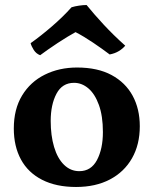

<svg xmlns="http://www.w3.org/2000/svg" viewBox="-20 -736 612 765"><path d="M283 9Q204 9 148 -19.5Q92 -48 63.5 -100.5Q35 -153 35 -224Q35 -301 68 -355.5Q101 -410 158.5 -438.5Q216 -467 287 -467Q369 -467 424.5 -437Q480 -407 508.5 -354.5Q537 -302 537 -233Q537 -160 506 -105.5Q475 -51 418 -21Q361 9 283 9ZM296 -54Q343 -54 366.5 -98.5Q390 -143 390 -210Q390 -274 374 -318Q358 -362 332 -384Q306 -406 275 -406Q228 -406 205 -362.5Q182 -319 182 -254Q182 -196 195.5 -150.5Q209 -105 235 -79.5Q261 -54 296 -54ZM140 -516Q124 -522 114.5 -537Q105 -552 102 -564Q143 -593 187 -631Q231 -669 265 -707Q278 -711 294.5 -713.5Q311 -716 325 -716Q355 -679 393.5 -637.5Q432 -596 479 -554Q469 -542 453.5 -532.5Q438 -523 417 -519Q388 -541 351 -566Q314 -591 281 -608Q268 -601 249 -589.5Q230 -578 209.5 -564.5Q189 -551 170.5 -538Q152 -525 140 -516Z"/></svg>

Font: Vollkorn
Style: Bold
Weight: 700
Designer: Friedrich Althausen
Foundry: Friedrich Althausen
Version: Version 5.000